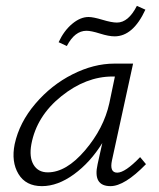

<svg xmlns="http://www.w3.org/2000/svg" viewBox="-20 -630 543 655"><path d="M275 -525Q235 -525 208 -473L180 -486Q198 -525 226 -548.5Q254 -572 282 -572Q298 -572 329.5 -562.5Q361 -553 379 -553Q418 -553 447 -610L476 -597Q434 -506 371 -506Q351 -506 321 -515.5Q291 -525 275 -525ZM458 -94 478 -70Q405 5 357 5Q296 5 313 -70L329 -142Q288 -76 232.5 -35.5Q177 5 123 5Q68 5 43 -36.5Q18 -78 30 -138Q46 -212 100.5 -276Q155 -340 227.5 -376.5Q300 -413 370 -413H434L362 -83Q353 -41 380 -41Q407 -41 458 -94ZM143 -42Q206 -42 270 -117Q334 -192 353 -278L372 -369H364Q273 -369 189 -301.5Q105 -234 87 -138Q79 -94 94.5 -68Q110 -42 143 -42Z"/></svg>

Font: EauTest Semilight
Style: Italic
Weight: 300
Italic angle: -12°
Designer: Christian Thalmann (Catharsis Fonts)
Version: Version 0.001;PS 000.001;hotconv 1.0.88;makeotf.lib2.5.64775